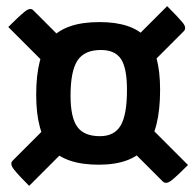

<svg xmlns="http://www.w3.org/2000/svg" viewBox="-20 -575 640 626"><path d="M302 -38Q193 -38 145.5 -91Q98 -144 98 -266Q98 -394 145.5 -448.5Q193 -503 304 -503Q411 -503 456.5 -452Q502 -401 502 -282Q502 -152 455.5 -95Q409 -38 302 -38ZM75 31Q40 -4 25.5 -22.5Q11 -41 21 -51L145 -175L196 -90ZM140 -354 7 -487Q42 -522 60.5 -537Q79 -552 89 -541L190 -440ZM511 17 410 -84 465 -165 593 -37Q558 -2 540 12.5Q522 27 511 17ZM306 -131Q353 -131 373.5 -166Q394 -201 394 -282Q394 -353 374.5 -382.5Q355 -412 309 -412Q255 -412 232.5 -377.5Q210 -343 210 -263Q210 -192 232 -161.5Q254 -131 306 -131ZM465 -359 413 -443 525 -555Q560 -520 575 -502Q590 -484 579 -473Z"/></svg>

Font: Yanone Kaffeesatz ExtraLight
Style: Regular
Weight: 200
Designer: Yanone (Cyrillic: Daniel Pouzeot, Huerta Tipografica, and Cyreal)
Foundry: Yanone
Version: Version 2.003